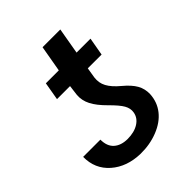

<svg xmlns="http://www.w3.org/2000/svg" viewBox="-190 -766 885 885"><g transform="rotate(-45 252.5 -323.5)"><path d="M405.8 -440.4H315.9L307.6 -389.6Q303.2 -357.4 317.9 -330.1Q332.5 -302.7 368.7 -272.7Q404.8 -242.7 420.4 -215.1Q436 -187.5 435.1 -153.8Q432.6 -104 403.3 -66.9Q374 -29.8 321.8 -9.3Q269.5 11.2 210 10.3Q122.6 8.3 66.9 -40.5Q11.2 -89.4 12.2 -167H124.5Q124.5 -124 148.7 -102.3Q172.9 -80.6 214.8 -80.1Q259.3 -80.1 288.1 -98.4Q316.9 -116.7 321.8 -147.5Q325.7 -170.4 312.7 -193.4Q299.8 -216.3 261.7 -253.9Q223.6 -291.5 207.3 -323.5Q190.9 -355.5 193.8 -389.6L200.2 -440.4H115.2L130.4 -528.3H214.8L237.3 -656.7H353L330.6 -528.3H421.4Z"/></g></svg>

Font: Roboto Medium
Style: Italic
Weight: 500
Italic angle: -12°
Designer: Google
Version: Version 2.134; 2016